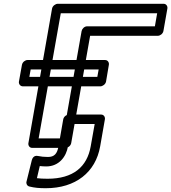

<svg xmlns="http://www.w3.org/2000/svg" viewBox="-20 -756 904 1014"><path d="M798 -617H440C425 -617 413 -603 411 -592L311 -25H184L301 -686H810ZM814 -567C825 -567 840 -577 843 -592L864 -711C866 -722 859 -736 844 -736H285C274 -736 258 -726 255 -711L130 0C128 11 135 25 150 25H327C338 25 353 15 356 0L456 -567ZM494 -350H135L142 -389H501ZM510 -300C521 -300 537 -310 540 -325L555 -414C557 -425 550 -439 535 -439H125C114 -439 99 -429 96 -414L80 -325C78 -314 86 -300 101 -300ZM224 123C292 123 330 71 339 17L360 -101H480L459 17C440 125 367 188 231 188C208 188 190 187 175 185L190 121C201 122 212 123 224 123ZM233 73C213 73 196 71 182 68C157 62 150 83 148 90L120 203C117 214 123 226 135 229C163 236 188 238 222 238C379 238 485 154 509 17L534 -126C536 -137 529 -151 514 -151H343C332 -151 317 -141 314 -126L289 17C282 56 267 73 233 73Z"/></svg>

Font: Asimov
Style: XWidOuIt
Weight: 500
Designer: Google
Version: Version 2.000980; 2014